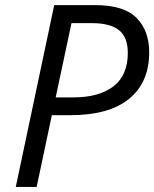

<svg xmlns="http://www.w3.org/2000/svg" viewBox="-20 -734 606 754"><path d="M42 0 192.9 -713.9H353.5Q467.3 -713.9 516.6 -663.3Q565.9 -612.8 565.9 -528.8Q565.9 -410.6 487.3 -346.2Q408.7 -281.7 256.3 -281.7H183.6L124 0ZM198.7 -351.6H269Q368.7 -351.6 425.3 -394.8Q481.9 -438 481.9 -526.4Q481.9 -587.9 447.3 -615.5Q412.6 -643.1 341.8 -643.1H260.7Z"/></svg>

Font: Open Sans
Style: Italic
Weight: 400
Italic angle: -12°
Designer: Monotype Design Team
Foundry: Monotype Imaging Inc.
Version: Version 3.000; ttfautohint (v1.8.4)